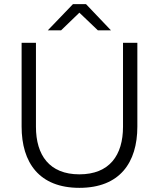

<svg xmlns="http://www.w3.org/2000/svg" viewBox="-20 -894 765 924"><path d="M210 -748H274L362 -833L451 -748H514L394 -874H331ZM641 -688H572V-284C572 -147 507 -55 362 -55C218 -55 153 -147 153 -284V-688H84V-285C84 -111 169 10 362 10C556 10 641 -111 641 -285Z"/></svg>

Font: Roundo
Style: Regular
Weight: 400
Designer: Shiva Nallaperumal
Foundry: Indian Type Foundry
Version: Version 2.000